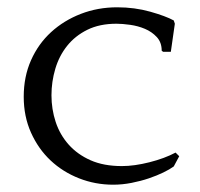

<svg xmlns="http://www.w3.org/2000/svg" viewBox="-20 -495 549 526"><path d="M427 -353 423 -356Q423 -379 409.5 -393.5Q396 -408 377 -416Q358 -424 336.5 -427Q315 -430 299 -430Q253 -430 219.5 -413.5Q186 -397 164 -369.5Q142 -342 131.5 -306.5Q121 -271 121 -234Q121 -196 132.5 -161Q144 -126 168 -99Q192 -72 228 -56Q264 -40 314 -40Q348 -40 389.5 -50.5Q431 -61 461 -77L471 -67L456 -39Q445 -31 427.5 -22.5Q410 -14 388 -6.5Q366 1 340.5 6Q315 11 290 11Q241 11 196.5 -6.5Q152 -24 118.5 -55.5Q85 -87 65 -131.5Q45 -176 45 -230Q45 -285 65 -330Q85 -375 120 -407Q155 -439 201.5 -457Q248 -475 301 -475Q349 -475 391.5 -463Q434 -451 456 -439L459 -430L448 -353Z"/></svg>

Font: Quattrocento
Style: Regular
Weight: 400
Designer: Pablo Impallari
Foundry: Pablo Impallari, Igino Marini, Branda Gallo
Version: Version 2.000